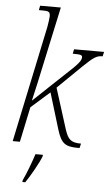

<svg xmlns="http://www.w3.org/2000/svg" viewBox="-63 -801 618 1063"><g transform="rotate(5 245.5 -269.5)"><path d="M394 6H402L408 -19C351 -19 335 -36 317 -91L246 -316L376 -443C437 -502 453 -511 485 -511L491 -536H324L319 -511C367 -511 372 -507 372 -496C372 -480 359 -463 332 -436L116 -232C130 -291 146 -362 158 -421L231 -760H116L111 -735H130C165 -735 174 -732 174 -706C174 -696 170 -669 166 -646L30 0H70L111 -195L215 -287L277 -83C300 -9 324 6 394 6ZM104 211 103 221H119C144 185 191 103 203 68V61H162C147 107 124 169 104 211Z"/></g></svg>

Font: Noto Serif Condensed ExtraLight
Style: Italic
Weight: 200
Width: 3
Italic angle: -12°
Designer: Monotype Design Team
Foundry: Monotype Imaging Inc.
Version: Version 2.013